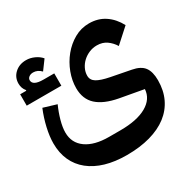

<svg xmlns="http://www.w3.org/2000/svg" viewBox="-166 -687 1098 1095"><g transform="rotate(-30 383.0 -139.5)"><path d="M367 240Q289 240 228 222Q167 204 124 169.5Q81 135 58.5 85.5Q36 36 36 -27Q36 -72 48.5 -127Q61 -182 83 -235L169 -209Q150 -167 138 -123.5Q126 -80 126 -47Q126 22 180 60.5Q234 99 330 99H404Q514 99 576.5 63.5Q639 28 643 -35L488 -63Q397 -80 351.5 -121.5Q306 -163 306 -235Q306 -285 325 -335.5Q344 -386 377.5 -427Q411 -468 456 -493.5Q501 -519 553 -519Q613 -519 657.5 -489Q702 -459 730 -406L637 -322Q620 -350 593.5 -369Q567 -388 529 -388Q503 -388 479 -378Q455 -368 436.5 -351Q418 -334 407 -311.5Q396 -289 396 -265Q396 -236 422.5 -220Q449 -204 505 -193L634 -168Q688 -158 710.5 -128Q733 -98 733 -42Q733 25 708 77.5Q683 130 636 166Q589 202 521 221Q453 240 367 240ZM12 -365H52L53 -369Q34 -391 34 -422Q34 -463 63.5 -490Q93 -517 138 -517Q165 -517 191.5 -505Q218 -493 235 -473L190 -412Q167 -436 138 -436Q121 -436 110 -427.5Q99 -419 99 -407Q99 -371 169 -371H240V-290H12Z"/></g></svg>

Font: IBM Plex Sans Arabic SemiBold
Style: Regular
Weight: 600
Designer: Mike Abbink, Paul van der Laan, Pieter van Rosmalen, Wael Morcos, Khajak Apelian
Foundry: Bold Monday
Version: Version 1.1